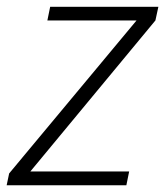

<svg xmlns="http://www.w3.org/2000/svg" viewBox="-34 -551 491 571"><path d="M-14.2 0 -6.8 -35.2 372.1 -490.2H106.9L115.2 -530.8H437L428.2 -490.2L56.2 -41H350.1L341.8 0Z"/></svg>

Font: Open Sans Hebrew Light
Style: Italic
Weight: 300
Italic angle: -12°
Foundry: Ascender Corporation, Yanek Iontef
Version: Version 2.001;PS 002.001;hotconv 1.0.70;makeotf.lib2.5.58329